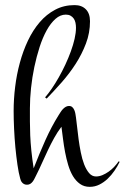

<svg xmlns="http://www.w3.org/2000/svg" viewBox="-20 -703 487 749"><path d="M446.8 -71.8Q438.5 -54.2 426.5 -36.9Q414.6 -19.5 399.9 -5.6Q385.3 8.3 367.7 17.1Q350.1 25.9 330.1 25.9Q308.1 25.9 292 14.4Q275.9 2.9 264.6 -15.9Q253.4 -34.7 246.1 -59.1Q238.8 -83.5 233.9 -109.4Q229 -135.3 225.8 -161.1Q222.7 -187 219.7 -208.5Q204.1 -188 191.4 -165Q178.7 -142.1 167 -117.4Q155.3 -92.8 144 -67.4Q132.8 -42 120.1 -17.1Q117.2 -11.7 114.3 -5.6Q111.3 0.5 107.4 5.6Q103.5 10.7 98.1 14.2Q92.8 17.6 85.4 17.6Q78.6 17.6 74 15.1Q69.3 12.7 66.2 9Q63 5.4 61.3 1Q59.6 -3.4 58.6 -7.3Q52.7 -28.3 48.1 -60.1Q43.5 -91.8 40 -127.9Q36.6 -164.1 34.9 -201.4Q33.2 -238.8 33.2 -270.5Q33.2 -315.9 39.1 -364Q44.9 -412.1 57.4 -458Q69.8 -503.9 89.1 -544.7Q108.4 -585.4 134.8 -616.2Q161.1 -647 195.1 -665Q229 -683.1 271 -683.1Q298.8 -683.1 314.9 -666.7Q331.1 -650.4 331.1 -620.1Q331.1 -574.7 315.2 -533Q299.3 -491.2 274.7 -453.1Q250 -415 220 -381.1Q189.9 -347.2 162.1 -318.4L155.8 -323.2Q168 -336.9 181.9 -357.2Q195.8 -377.4 209.2 -401.1Q222.7 -424.8 234.9 -450.9Q247.1 -477.1 256.3 -502.4Q265.6 -527.8 271 -551.5Q276.4 -575.2 276.4 -594.7Q276.4 -605 274.4 -614.3Q272.5 -623.5 267.6 -630.6Q262.7 -637.7 255.1 -641.8Q247.6 -646 236.8 -646Q215.3 -646 196.5 -629.4Q177.7 -612.8 162.1 -584.7Q146.5 -556.6 134.5 -519.5Q122.6 -482.4 114 -441.9Q105.5 -401.4 101.1 -359.9Q96.7 -318.4 96.7 -280.8Q96.7 -255.4 96.7 -229.5Q96.7 -203.6 97.9 -175.3Q99.1 -147 102.3 -115.2Q105.5 -83.5 111.3 -46.4Q132.8 -102.1 156.7 -155.5Q180.7 -209 208.5 -253.4Q212.4 -259.8 216.6 -266.1Q220.7 -272.5 225.6 -277.6Q230.5 -282.7 236.3 -286.1Q242.2 -289.6 249 -289.6Q257.3 -289.6 262.2 -284.9Q267.1 -280.3 270 -273.4Q272.9 -266.6 274.2 -258.8Q275.4 -251 276.4 -244.6Q278.3 -230.5 280.8 -208Q283.2 -185.5 286.6 -159.9Q290 -134.3 295.2 -108.4Q300.3 -82.5 308.3 -61.8Q316.4 -41 327.6 -27.8Q338.9 -14.6 354.5 -14.6Q367.2 -14.6 379.9 -20Q392.6 -25.4 404.3 -33.7Q416 -42 426 -52.7Q436 -63.5 442.9 -73.7Z"/></svg>

Font: Montez
Style: Regular
Weight: 400
Designer: Astigmatic (AOETI)
Foundry: Astigmatic (AOETI)
Version: Version 1.000